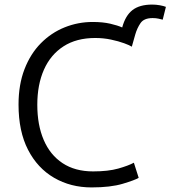

<svg xmlns="http://www.w3.org/2000/svg" viewBox="-20 -804 745 839"><path d="M380 15Q289 15 216.5 -27Q144 -69 102.5 -149.5Q61 -230 61 -347Q61 -434 87 -501.5Q113 -569 158.5 -615Q204 -661 262.5 -684.5Q321 -708 385 -708Q429 -708 461.5 -700.5Q494 -693 514 -684Q528 -736 559 -760Q590 -784 645 -784Q662 -784 678.5 -781Q695 -778 705 -774L691 -718Q684 -720 672.5 -722.5Q661 -725 647 -725Q609 -725 594 -703Q579 -681 571 -653L556 -600Q547 -606 522.5 -615Q498 -624 465 -631Q432 -638 396 -638Q314 -638 257.5 -601.5Q201 -565 172 -499.5Q143 -434 143 -346Q143 -258 171 -192.5Q199 -127 253.5 -91Q308 -55 387 -55Q453 -55 497 -67.5Q541 -80 565 -93L586 -27Q570 -17 516.5 -1Q463 15 380 15Z"/></svg>

Font: Ubuntu Sans
Style: Regular
Weight: 400
Designer: Dalton Maag Ltd
Foundry: Dalton Maag Ltd
Version: Version 1.006; ttfautohint (v1.8.4.7-5d5b)